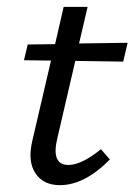

<svg xmlns="http://www.w3.org/2000/svg" viewBox="-20 -534 393 561"><path d="M200 -356 148 -132Q128 -52 180 -52Q218 -52 275 -98L301 -68Q227 7 155 7Q106 7 83 -28.5Q60 -64 75 -125L129 -357L50 -358L61 -404L141 -405L166 -514H236L211 -407L353 -409L340 -354Z"/></svg>

Font: EauTest Medium
Style: Italic
Weight: 500
Italic angle: -12°
Designer: Christian Thalmann (Catharsis Fonts)
Version: Version 0.001;PS 000.001;hotconv 1.0.88;makeotf.lib2.5.64775